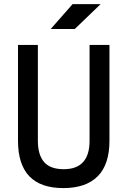

<svg xmlns="http://www.w3.org/2000/svg" viewBox="-20 -914 626 943"><path d="M291 9.8Q68.4 9.8 68.4 -222.7V-693.4H166V-222.7Q166 -153.3 196.5 -118.2Q227.1 -83 293 -83Q419.9 -83 419.9 -222.7V-693.4H517.6V-222.7Q517.6 -106.4 460 -48.3Q402.3 9.8 291 9.8ZM229 -771.5 336.4 -893.6H474.1L347.2 -771.5Z"/></svg>

Font: Cascadia Code PL
Style: Regular
Weight: 400
Monospace: yes
Designer: Aaron Bell
Foundry: Saja Typeworks
Version: Version 2102.003